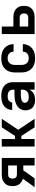

<svg xmlns="http://www.w3.org/2000/svg" viewBox="1212 -1780 576 3040"><g transform="rotate(-90 1500.0 -260.0)"><path d="M57 0 190 -186Q164 -194 140.5 -209Q117 -224 101.5 -246Q86 -268 79.5 -295Q73 -322 73 -350Q73 -373 77.5 -396.5Q82 -420 93.5 -440.5Q105 -461 123 -477Q141 -493 162.5 -503Q184 -513 207.5 -516.5Q231 -520 255 -520H519V0H400V-179H323L196 0ZM255 -280H400V-419H255Q242 -419 229 -414.5Q216 -410 207.5 -399.5Q199 -389 195.5 -376Q192 -363 192 -350Q192 -336 195.5 -323Q199 -310 207.5 -299.5Q216 -289 229 -284.5Q242 -280 255 -280Z M700 0V-520H819V-310H868L1004 -520H1139L965 -260L1139 0H1004L868 -210H819V0Z M1439 8Q1407 8 1375.5 0Q1344 -8 1320 -29Q1296 -50 1284.5 -80.5Q1273 -111 1273 -143Q1273 -171 1282 -199Q1291 -227 1310.5 -248.5Q1330 -270 1355.5 -283.5Q1381 -297 1408.5 -305Q1436 -313 1464.5 -316Q1493 -319 1522 -319H1600V-344Q1600 -363 1592 -380.5Q1584 -398 1569 -408.5Q1554 -419 1535.5 -423Q1517 -427 1498 -427Q1481 -427 1463.5 -424Q1446 -421 1431.5 -412Q1417 -403 1407.5 -387.5Q1398 -372 1398 -355H1279Q1279 -381 1287.5 -406.5Q1296 -432 1311.5 -453Q1327 -474 1349 -489Q1371 -504 1395.5 -512.5Q1420 -521 1446 -524.5Q1472 -528 1498 -528Q1525 -528 1552.5 -524.5Q1580 -521 1605.5 -511.5Q1631 -502 1653 -486Q1675 -470 1690.5 -447.5Q1706 -425 1712.5 -398Q1719 -371 1719 -344V0H1600V-81Q1589 -59 1571.5 -41.5Q1554 -24 1532.5 -12.5Q1511 -1 1487 3.5Q1463 8 1439 8ZM1486 -93Q1507 -93 1528 -97.5Q1549 -102 1566 -115Q1583 -128 1591.5 -148Q1600 -168 1600 -189V-218H1522Q1509 -218 1495.5 -217Q1482 -216 1469 -214Q1456 -212 1443 -208.5Q1430 -205 1418.5 -198Q1407 -191 1399.5 -179.5Q1392 -168 1392 -155Q1392 -139 1401 -125.5Q1410 -112 1424 -104.5Q1438 -97 1454 -95Q1470 -93 1486 -93Z M2098 8Q2068 8 2038.5 3Q2009 -2 1982 -14.5Q1955 -27 1933.5 -48Q1912 -69 1898 -95Q1884 -121 1878.5 -150.5Q1873 -180 1873 -210V-310Q1873 -340 1878.5 -369.5Q1884 -399 1898 -425Q1912 -451 1933.5 -472Q1955 -493 1982 -505.5Q2009 -518 2038.5 -523Q2068 -528 2098 -528Q2125 -528 2153 -524Q2181 -520 2206.5 -509Q2232 -498 2254 -480.5Q2276 -463 2291 -439Q2306 -415 2313.5 -388Q2321 -361 2321 -333H2202Q2202 -353 2194.5 -372Q2187 -391 2172 -404Q2157 -417 2137 -422Q2117 -427 2098 -427Q2075 -427 2053.5 -419Q2032 -411 2017.5 -394Q2003 -377 1997.5 -354.5Q1992 -332 1992 -310V-210Q1992 -188 1997.5 -165.5Q2003 -143 2017.5 -126Q2032 -109 2053.5 -101Q2075 -93 2098 -93Q2117 -93 2137 -98Q2157 -103 2172 -116Q2187 -129 2194.5 -148Q2202 -167 2202 -187H2321Q2321 -159 2313.5 -132Q2306 -105 2291 -81Q2276 -57 2254 -39.5Q2232 -22 2206.5 -11Q2181 0 2153 4Q2125 8 2098 8Z M2481 0V-520H2600V-336H2746Q2770 -336 2793 -332.5Q2816 -329 2837.5 -319.5Q2859 -310 2877 -294.5Q2895 -279 2906.5 -258.5Q2918 -238 2922.5 -215Q2927 -192 2927 -168Q2927 -145 2922.5 -121.5Q2918 -98 2906.5 -78Q2895 -58 2877 -42Q2859 -26 2837.5 -16.5Q2816 -7 2793 -3.5Q2770 0 2746 0ZM2600 -101H2746Q2759 -101 2771.5 -105.5Q2784 -110 2792.5 -119.5Q2801 -129 2804.5 -142Q2808 -155 2808 -168Q2808 -181 2804.5 -194Q2801 -207 2792.5 -217Q2784 -227 2771.5 -231.5Q2759 -236 2746 -236H2600Z"/></g></svg>

Font: Iosevka Fixed Extended
Style: Bold
Weight: 700
Width: 7
Monospace: yes
Designer: Belleve Invis
Foundry: Belleve Invis
Version: Version 24.1.1; ttfautohint (v1.8.4)